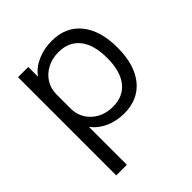

<svg xmlns="http://www.w3.org/2000/svg" viewBox="-201 -665 1009 1009"><g transform="rotate(-45 303.5 -160.0)"><path d="M344 -530Q448 -530 506 -458.5Q564 -387 564 -260Q564 -133 506 -61.5Q448 10 344 10Q287 10 239.5 -11.5Q192 -33 165 -70H163V210H84V-520H160V-450H162Q190 -488 238.5 -509Q287 -530 344 -530ZM327 -463Q280 -463 243 -443.5Q206 -424 184.5 -390.5Q163 -357 163 -312V-208Q163 -164 184.5 -130Q206 -96 243 -76.5Q280 -57 327 -57Q404 -57 445.5 -109.5Q487 -162 487 -260Q487 -358 445.5 -410.5Q404 -463 327 -463Z"/></g></svg>

Font: M PLUS 2
Style: Regular
Weight: 400
Designer: Coji Morishita
Foundry: UNDERFOREST DESIGN
Version: Version 1.001